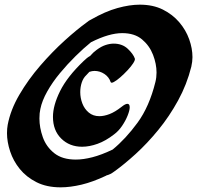

<svg xmlns="http://www.w3.org/2000/svg" viewBox="-20 -738 866 823"><path d="M435 15Q378 42 329.5 53.5Q281 65 240 65Q180 65 136.5 43Q93 21 65 -13.5Q37 -48 23.5 -89Q10 -130 10 -167Q10 -187 13 -203Q25 -267 63 -332Q101 -397 152.5 -456.5Q204 -516 257 -564Q310 -612 353 -643Q361 -650 370 -654Q431 -689 483.5 -703.5Q536 -718 579 -718Q636 -718 678 -697Q720 -676 748.5 -642.5Q777 -609 791 -569.5Q805 -530 805 -493Q805 -474 800 -452Q781 -376 743.5 -307.5Q706 -239 658.5 -181Q611 -123 561.5 -78Q512 -33 470 -3Q453 10 436 14ZM149 -230Q149 -191 163.5 -150Q178 -109 212.5 -81.5Q247 -54 305 -54Q337 -54 376 -64Q415 -74 463 -97Q519 -143 569.5 -212Q620 -281 646 -386Q651 -406 651 -427Q651 -464 636 -503Q621 -542 589 -569Q557 -596 504 -596Q476 -596 443 -586.5Q410 -577 370 -557Q339 -532 304 -497.5Q269 -463 237 -424.5Q205 -386 182.5 -346Q160 -306 153 -271Q149 -254 149 -230ZM350 -416Q337 -404 330.5 -384.5Q324 -365 324 -343Q324 -318 333 -294.5Q342 -271 360.5 -255.5Q379 -240 406 -240Q426 -240 449.5 -249Q473 -258 501 -280Q517 -293 526 -293Q536 -293 536 -278Q536 -265 527 -242.5Q518 -220 503 -198Q488 -176 469 -162Q433 -134 398 -121.5Q363 -109 332 -109Q278 -109 242.5 -144Q207 -179 207 -237Q207 -286 237.5 -347.5Q268 -409 338 -476Q353 -491 366 -498Q381 -515 394 -524Q414 -539 432.5 -545Q451 -551 467 -551Q504 -551 527.5 -529Q551 -507 558 -487Q560 -481 551 -467Q542 -453 526.5 -436.5Q511 -420 495.5 -406.5Q480 -393 468 -386.5Q456 -380 454 -387Q447 -408 427.5 -421Q408 -434 385 -434Q375 -434 363 -430Q357 -423 350 -416Z"/></svg>

Font: Ga Maamli
Style: Regular
Weight: 400
Designer: Afotey Clement Nii Odai, Ama Asantewa Diaka, David Abbey-Thompson
Foundry: Sorkin Type Co.
Version: Version 1.000; ttfautohint (v1.8.4.7-5d5b)